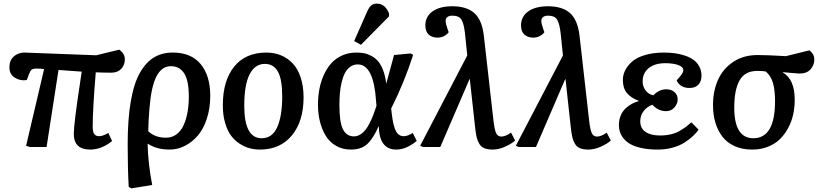

<svg xmlns="http://www.w3.org/2000/svg" viewBox="-20 -817 4545 1067"><path d="M305.2 -428.2 238.8 0H146L125 -6.8L225.1 -433.1Q206.5 -436 184.1 -436Q164.6 -436 156.5 -430.2Q148.4 -424.3 141.1 -404.8L128.9 -372.1Q92.8 -366.2 62.5 -385.3Q32.2 -404.3 32.2 -442.9Q32.2 -481.4 56.6 -503.2Q81.1 -524.9 116.2 -524.9L514.2 -509.8L643.1 -541Q673.8 -518.1 673.8 -487.8Q673.8 -455.6 653.6 -434.3Q633.3 -413.1 599.1 -413.1Q560.1 -413.1 512.2 -415Q495.1 -208 495.1 -112.8Q495.1 -84 503.9 -72Q512.7 -60.1 530.8 -60.1Q551.3 -60.1 582 -78.1L603 -33.2Q544.4 14.2 481 14.2Q390.1 14.2 390.1 -73.2Q390.1 -129.4 427.7 -376Q431.6 -404.3 434.1 -418.9Z M922.4 14.2Q851.1 14.2 801.8 -18.1H800.3Q802.7 90.8 825.7 210.9L709.5 230L695.3 221.2Q689.5 119.1 689.5 -14.2Q689.5 -154.8 707 -255.1Q724.6 -355.5 758.3 -413.8Q792 -472.2 836.7 -498.5Q881.3 -524.9 940.4 -524.9Q1042 -524.9 1095.2 -460.7Q1148.4 -396.5 1148.4 -285.2Q1148.4 -215.3 1129.6 -157.7Q1110.8 -100.1 1079.1 -63.2Q1047.4 -26.4 1006.8 -6.1Q966.3 14.2 922.4 14.2ZM929.7 -449.2Q878.9 -449.2 849.6 -392.8Q820.3 -336.4 810.5 -213.9Q805.2 -152.8 803.7 -87.9Q841.3 -51.8 902.3 -51.8Q935.5 -51.8 960.7 -70.3Q985.8 -88.9 1000.5 -121.3Q1015.1 -153.8 1022.2 -193.6Q1029.3 -233.4 1029.3 -279.8Q1029.3 -370.1 1003.4 -409.7Q977.5 -449.2 929.7 -449.2Z M1218.3 -231.9Q1218.3 -368.2 1281.2 -446.5Q1344.2 -524.9 1460.4 -524.9Q1503.9 -524.9 1540.5 -510Q1577.1 -495.1 1605.7 -465.6Q1634.3 -436 1650.6 -387.5Q1667 -338.9 1667 -275.9Q1667 -143.1 1602.1 -64.5Q1537.1 14.2 1424.3 14.2Q1395 14.2 1367.2 6.8Q1339.4 -0.5 1311.8 -18.3Q1284.2 -36.1 1263.9 -63.5Q1243.7 -90.8 1231 -134Q1218.3 -177.2 1218.3 -231.9ZM1434.1 -48.8Q1493.7 -48.8 1521 -111.1Q1548.3 -173.3 1548.3 -280.8Q1548.3 -377 1524.2 -419.4Q1500 -461.9 1452.1 -461.9Q1396.5 -461.9 1366.9 -403.6Q1337.4 -345.2 1337.4 -229Q1337.4 -48.8 1434.1 -48.8Z M2021 -753.9Q2030.8 -775.9 2042.7 -786.4Q2054.7 -796.9 2074.2 -796.9Q2121.1 -796.9 2142.1 -741.2V-726.1L1985.8 -567.9L1948.2 -588.9ZM1930.2 14.2Q1883.8 14.2 1847.9 -6.3Q1812 -26.9 1790.5 -62Q1769 -97.2 1758.1 -140.9Q1747.1 -184.6 1747.1 -234.9Q1747.1 -279.8 1754.9 -321.5Q1762.7 -363.3 1779.5 -400.4Q1796.4 -437.5 1820.8 -465.1Q1845.2 -492.7 1881.3 -508.8Q1917.5 -524.9 1960.9 -524.9Q1983.9 -524.9 2003.2 -521.2Q2022.5 -517.6 2043.9 -506.3Q2065.4 -495.1 2081.1 -476.8Q2096.7 -458.5 2108.9 -427.2Q2121.1 -396 2126 -354H2127Q2130.9 -366.7 2169.9 -511.2L2262.2 -520L2275.9 -512.2Q2227.5 -359.9 2153.8 -213.9L2157.2 -184.1Q2166 -112.8 2181.2 -86.4Q2196.3 -60.1 2224.1 -60.1Q2244.6 -60.1 2273.9 -78.1L2295.9 -34.2Q2274.4 -15.1 2244.1 -0.5Q2213.9 14.2 2182.1 14.2Q2087.9 14.2 2085 -115.2H2084Q2054.7 -47.9 2021.2 -16.8Q1987.8 14.2 1930.2 14.2ZM1947.3 -59.1Q1965.8 -59.1 1982.7 -69.8Q1999.5 -80.6 2011.7 -96.2Q2023.9 -111.8 2035.9 -136.2Q2047.9 -160.6 2055.7 -181.2Q2063.5 -201.7 2072.3 -229L2069.8 -256.8Q2056.2 -459 1968.3 -459Q1944.8 -459 1926.8 -446Q1908.7 -433.1 1897.5 -412.1Q1886.2 -391.1 1878.9 -360.8Q1871.6 -330.6 1868.9 -299.3Q1866.2 -268.1 1866.2 -231.9Q1866.2 -137.2 1886.2 -98.1Q1906.2 -59.1 1947.3 -59.1Z M2564 -631.8Q2558.1 -684.6 2544.7 -707.3Q2531.2 -730 2493.7 -730Q2477.1 -730 2466.8 -722.7Q2456.5 -715.3 2456.5 -700.2Q2456.5 -685.1 2468.8 -650.9L2473.6 -638.2Q2464.8 -625.5 2448.2 -616.7Q2431.6 -607.9 2411.6 -607.9Q2381.8 -607.9 2362.8 -624.5Q2343.8 -641.1 2343.8 -675.8Q2343.8 -725.1 2383.8 -753.7Q2423.8 -782.2 2493.7 -782.2Q2573.2 -782.2 2616 -744.4Q2658.7 -706.5 2668.9 -618.2L2722.7 -144Q2728.5 -94.2 2737.5 -76.2Q2746.6 -58.1 2765.6 -58.1Q2790 -58.1 2819.8 -80.1L2842.8 -36.1Q2824.2 -18.6 2787.8 -2.2Q2751.5 14.2 2718.8 14.2Q2689.9 14.2 2671.9 6.8Q2653.8 -0.5 2643.6 -17.8Q2633.3 -35.2 2628.9 -54.2Q2624.5 -73.2 2620.6 -106.9L2590.8 -377.9L2587.9 -374L2426.8 0H2331.5L2314.9 -6.8L2576.7 -508.8Z M3095.7 -631.8Q3089.8 -684.6 3076.4 -707.3Q3063 -730 3025.4 -730Q3008.8 -730 2998.5 -722.7Q2988.3 -715.3 2988.3 -700.2Q2988.3 -685.1 3000.5 -650.9L3005.4 -638.2Q2996.6 -625.5 2980 -616.7Q2963.4 -607.9 2943.4 -607.9Q2913.6 -607.9 2894.5 -624.5Q2875.5 -641.1 2875.5 -675.8Q2875.5 -725.1 2915.5 -753.7Q2955.6 -782.2 3025.4 -782.2Q3105 -782.2 3147.7 -744.4Q3190.4 -706.5 3200.7 -618.2L3254.4 -144Q3260.3 -94.2 3269.3 -76.2Q3278.3 -58.1 3297.4 -58.1Q3321.8 -58.1 3351.6 -80.1L3374.5 -36.1Q3356 -18.6 3319.6 -2.2Q3283.2 14.2 3250.5 14.2Q3221.7 14.2 3203.6 6.8Q3185.5 -0.5 3175.3 -17.8Q3165 -35.2 3160.6 -54.2Q3156.2 -73.2 3152.3 -106.9L3122.6 -377.9L3119.6 -374L2958.5 0H2863.3L2846.7 -6.8L3108.4 -508.8Z M3634.3 14.2Q3583.5 14.2 3544.7 5.6Q3505.9 -2.9 3482.7 -16.4Q3459.5 -29.8 3444.8 -48.3Q3430.2 -66.9 3424.8 -84.7Q3419.4 -102.5 3419.4 -122.1Q3419.4 -151.4 3429.9 -175.8Q3440.4 -200.2 3457.8 -215.8Q3475.1 -231.4 3492.9 -240.7Q3510.7 -250 3529.3 -254.9V-256.8Q3485.4 -273.4 3463.4 -300.5Q3441.4 -327.6 3441.4 -373Q3441.4 -399.4 3453.6 -424.8Q3465.8 -450.2 3491.2 -473.4Q3516.6 -496.6 3563 -510.7Q3609.4 -524.9 3670.4 -524.9Q3700.7 -524.9 3728.8 -521.2Q3756.8 -517.6 3784.7 -508.5Q3812.5 -499.5 3832.8 -485.4Q3853 -471.2 3865.7 -448.2Q3878.4 -425.3 3878.4 -396Q3878.4 -364.3 3860.8 -346.2Q3843.3 -328.1 3812.5 -328.1Q3759.3 -328.1 3740.2 -370.1Q3761.7 -394 3769.5 -405.5Q3777.3 -417 3777.3 -426.8Q3777.3 -445.3 3749.3 -455.6Q3721.2 -465.8 3676.3 -465.8Q3619.1 -465.8 3585.2 -438.5Q3551.3 -411.1 3551.3 -363.8Q3551.3 -337.4 3567.1 -315.4Q3583 -293.5 3610.4 -287.1Q3643.1 -320.8 3682.1 -320.8Q3711.4 -320.8 3728.8 -304.9Q3746.1 -289.1 3746.1 -265.1Q3746.1 -241.2 3728.3 -220.2Q3710.4 -199.2 3681.2 -199.2Q3638.2 -199.2 3605.5 -234.9Q3576.7 -225.1 3557.4 -200.4Q3538.1 -175.8 3538.1 -143.1Q3538.1 -103.5 3567.9 -83.7Q3597.7 -64 3647.5 -64Q3680.2 -64 3708.3 -70.6Q3736.3 -77.1 3758.8 -90.6Q3781.2 -104 3793.2 -113Q3805.2 -122.1 3822.3 -137.2L3862.3 -96.2Q3848.6 -77.6 3830.8 -60.8Q3813 -43.9 3785.2 -25.6Q3757.3 -7.3 3718.3 3.4Q3679.2 14.2 3634.3 14.2Z M4477.5 -537.1Q4505.4 -518.1 4505.4 -485.8Q4505.4 -455.6 4484.6 -431.9Q4463.9 -408.2 4422.4 -408.2Q4412.6 -408.2 4375.2 -411.9Q4337.9 -415.5 4330.6 -416V-414.1Q4396.5 -376 4396.5 -262.2Q4396.5 -220.2 4387.9 -180.9Q4379.4 -141.6 4360.4 -106Q4341.3 -70.3 4314.2 -43.7Q4287.1 -17.1 4247.6 -1.5Q4208 14.2 4160.2 14.2Q4104 14.2 4061.5 -5.4Q4019 -24.9 3993.4 -59.1Q3967.8 -93.3 3955.1 -137.2Q3942.4 -181.2 3942.4 -232.9Q3942.4 -311 3970.2 -373.3Q3998 -435.5 4055.2 -473.4Q4112.3 -511.2 4190.4 -511.2Q4218.3 -511.2 4257.6 -509.5Q4296.9 -507.8 4322.3 -506.3L4347.2 -504.9ZM4287.1 -254.9Q4287.1 -314.5 4276.1 -354.5Q4265.1 -394.5 4235.4 -419.9Q4217.8 -422.9 4188.5 -422.9Q4119.6 -422.9 4090.1 -370.4Q4060.5 -317.9 4060.5 -219.2Q4060.5 -48.8 4166.5 -48.8Q4287.1 -48.8 4287.1 -254.9Z"/></svg>

Font: Literata Book SemiBold
Style: Italic
Weight: 600
Italic angle: -3°
Designer: Latin by Veronika Burian and Jose Scaglione. Greek by Irene Vlachou. Cyrillic by Vera Evstafieva
Foundry: TypeTogether
Version: Version 1.003;PS 001.003;hotconv 1.0.88;makeotf.lib2.5.64775